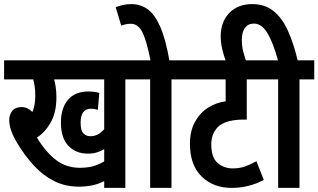

<svg xmlns="http://www.w3.org/2000/svg" viewBox="-20 -916 1552 936"><path d="M591 -529V0H488V-33Q458 -18 427.5 -12Q397 -6 365 -6Q298 -6 243.5 -33.5Q189 -61 144.5 -109.5Q100 -158 63 -220Q43 -254 34 -280.5Q25 -307 25 -331Q25 -356 39.5 -375Q54 -394 86 -394Q114 -394 138 -370Q145 -386 148.5 -406Q152 -426 152 -450Q152 -494 142 -529H0V-622H664V-529ZM420 -252Q441 -252 457.5 -261Q474 -270 488 -286V-529H244Q249 -511 252 -488.5Q255 -466 255 -441Q255 -370 228.5 -321.5Q202 -273 160 -245Q205 -172 254.5 -135Q304 -98 369 -98Q402 -98 429 -104.5Q456 -111 488 -129V-189Q471 -179 452 -173Q433 -167 409 -167Q350 -167 313.5 -205Q277 -243 277 -319Q277 -389 311.5 -429.5Q346 -470 410 -470Q442 -470 464 -463L457 -380Q442 -386 423 -386Q373 -386 373 -317Q373 -280 386.5 -266Q400 -252 420 -252Z M816 -529V0H712V-529H652V-622H888V-529ZM715 -615Q695 -718 674 -759Q653 -800 618 -800Q593 -800 571 -791L544 -881Q582 -896 620 -896Q664 -896 699 -871.5Q734 -847 761 -786Q788 -725 807 -615Z M1288 -529H1183V-333H1168Q1131 -333 1100.5 -326Q1070 -319 1049 -303Q1033 -290 1021.5 -267.5Q1010 -245 1010 -212Q1010 -148 1041 -121.5Q1072 -95 1114 -95Q1147 -95 1173 -104Q1199 -113 1230 -130L1266 -39Q1193 0 1109 0Q1020 0 963 -55.5Q906 -111 906 -215Q906 -277 930 -321Q954 -365 993.5 -390.5Q1033 -416 1080 -422V-529H876V-622H1288Z M1336 -529H1276V-622H1335Q1312 -707 1284 -754Q1256 -801 1218 -801Q1190 -801 1174.5 -780.5Q1159 -760 1159 -721Q1159 -689 1166 -663.5Q1173 -638 1181 -615H1082Q1071 -644 1063.5 -676Q1056 -708 1056 -740Q1056 -809 1097.5 -852.5Q1139 -896 1210 -896Q1271 -896 1313 -862.5Q1355 -829 1383 -767.5Q1411 -706 1431 -622H1512V-529H1440V0H1336Z"/></svg>

Font: Noto Sans ExtraCondensed SemiBold
Style: Italic
Weight: 600
Width: 2
Italic angle: -12°
Designer: Monotype Design Team
Foundry: Monotype Imaging Inc.
Version: Version 2.013; ttfautohint (v1.8.4.7-5d5b)